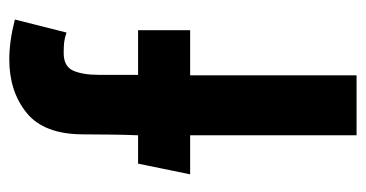

<svg xmlns="http://www.w3.org/2000/svg" viewBox="-207 -580 787 413"><g transform="rotate(-90 186.5 -373.5)"><path d="M265 -747Q305 -747 351 -735L323 -624Q311 -628 302 -629Q293 -630 279 -630Q250 -630 241 -609.5Q232 -589 232 -554V-470H328V-358H231V0H102V-358H18L41 -470H102Q103 -493 103.5 -527.5Q104 -562 104 -588Q104 -672 150 -709.5Q196 -747 265 -747Z"/></g></svg>

Font: Kreadon
Style: Bold
Weight: 700
Designer: Reiya WATANABE
Foundry: StudioGnu
Version: Version 1.003; ttfautohint (v1.8.4.7-5d5b);gftools[0.9.32]